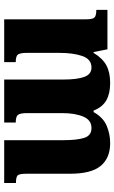

<svg xmlns="http://www.w3.org/2000/svg" viewBox="165 -710 545 915"><g transform="rotate(90 437.5 -252.5)"><path d="M276 0H72V-391Q72 -419 64.5 -429Q57 -439 27 -439V-492H215L228 -426H232Q258 -469 291.5 -487Q325 -505 376 -505Q425 -505 457.5 -487Q490 -469 507 -426H514Q540 -472 579.5 -488.5Q619 -505 662 -505Q733 -505 770.5 -460Q808 -415 808 -313V-106Q808 -73 815.5 -64.5Q823 -56 852 -56V0H648V-283Q648 -347 637 -381.5Q626 -416 590 -416Q552 -416 535.5 -376.5Q519 -337 519 -275V-110Q519 -76 527.5 -65.5Q536 -55 564 -55V0H359V-283Q359 -347 346.5 -381.5Q334 -416 302 -416Q262 -416 247 -372.5Q232 -329 232 -263V-109Q232 -77 239.5 -66Q247 -55 276 -55Z"/></g></svg>

Font: Noto Serif Armenian SemiCondensed ExtraBold
Style: Regular
Weight: 800
Width: 4
Designer: Monotype Design Team
Foundry: Monotype Imaging Inc.
Version: Version 2.008; ttfautohint (v1.8.4.7-5d5b)